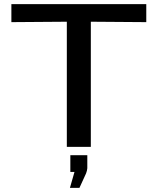

<svg xmlns="http://www.w3.org/2000/svg" viewBox="-20 -710 769 928"><path d="M320 40H402V103Q401 115 396 128L364 198H318L340 121H320ZM35 -603V-690H687V-603L419 -605V0H303V-605Z"/></svg>

Font: Coval
Style: Medium
Weight: 500
Foundry: Context Ltd
Version: Version 001.000